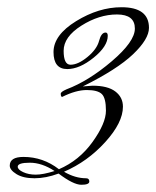

<svg xmlns="http://www.w3.org/2000/svg" viewBox="-20 -632 432 531"><path d="M152 -364Q148 -364 148 -373Q148 -378 164 -385Q225 -408 289 -462.5Q353 -517 353 -553Q353 -592 303.5 -592Q254 -592 205 -561Q156 -530 156 -491.5Q156 -453 175 -453Q196 -453 222 -474.5Q248 -496 254 -519Q260 -542 272 -542Q278 -542 278 -533Q278 -504 239 -472.5Q200 -441 166 -441Q128 -441 128 -488Q128 -535 190.5 -573.5Q253 -612 316 -612Q392 -612 392 -555Q392 -524 348 -482Q304 -440 209 -393L236 -395Q278 -395 299 -379Q320 -363 320 -337Q320 -293 271 -239Q222 -185 157 -157Q188 -139 218 -139Q227 -139 227 -130Q227 -121 205 -121Q183 -121 142 -152Q107 -139 75.5 -139Q44 -139 25.5 -150.5Q7 -162 7 -174Q7 -198 45 -198Q99 -198 143 -164Q199 -188 236 -239.5Q273 -291 273 -326Q273 -361 261.5 -372Q250 -383 220 -383Q190 -383 152 -364ZM29 -171Q29 -163 44 -156Q59 -149 79 -149Q99 -149 131 -159Q96 -182 62.5 -182Q29 -182 29 -171Z"/></svg>

Font: Mrs Saint Delafield
Style: Regular
Weight: 400
Designer: Alejandro Paul
Foundry: Alejandro Paul
Version: Version 1.000